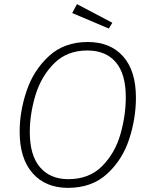

<svg xmlns="http://www.w3.org/2000/svg" viewBox="-20 -897 729 928"><path d="M637 -425Q637 -325 604.5 -225Q572 -125 498 -57Q424 11 309 11Q200 11 137.5 -60Q75 -131 75 -261Q75 -358 108.5 -457.5Q142 -557 216 -625.5Q290 -694 404 -694Q513 -694 575 -624.5Q637 -555 637 -425ZM124 -259Q124 -146 173.5 -88.5Q223 -31 310 -31Q411 -31 473.5 -94Q536 -157 562 -248Q588 -339 588 -427Q588 -540 539.5 -596.5Q491 -653 402 -653Q304 -653 241.5 -590.5Q179 -528 151.5 -437Q124 -346 124 -259ZM352 -877 523 -787 506 -759 329 -834Z"/></svg>

Font: Fira Sans ExtraLight
Style: Italic
Weight: 275
Italic angle: -8°
Designer: Carrois Corporate & Edenspiekermann AG
Foundry: Carrois Corporate GbR & Edenspiekermann AG
Version: Version 4.203